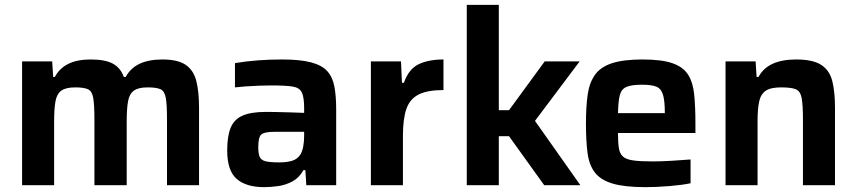

<svg xmlns="http://www.w3.org/2000/svg" viewBox="-20 -763 3531 791"><path d="M71 0V-510H195L199 -446H206Q244 -518 353 -518Q414 -518 445.5 -500.5Q477 -483 490 -446H498Q536 -518 649 -518Q713 -518 745.5 -495.5Q778 -473 789 -428.5Q800 -384 800 -319V0H668V-270Q668 -332 663 -360Q658 -388 641 -395.5Q624 -403 588 -403Q550 -403 531.5 -389.5Q513 -376 507.5 -345.5Q502 -315 502 -264V0H369V-270Q369 -332 364 -360Q359 -388 342 -395.5Q325 -403 290 -403Q251 -403 232.5 -389.5Q214 -376 208.5 -345.5Q203 -315 203 -264V0Z M1068 8Q994 8 955 -26Q916 -60 916 -143Q916 -201 930 -236Q944 -271 979 -286.5Q1014 -302 1076 -302Q1089 -302 1116.5 -301.5Q1144 -301 1175.5 -300Q1207 -299 1233 -298V-318Q1233 -362 1223.5 -382Q1214 -402 1185 -406.5Q1156 -411 1098 -411Q1076 -411 1047 -410Q1018 -409 991 -407Q964 -405 948 -403V-503Q1038 -518 1142 -518Q1217 -518 1262 -506Q1307 -494 1329 -469Q1351 -444 1358 -404.5Q1365 -365 1365 -312V0H1242L1238 -62H1230Q1213 -31 1185.5 -16Q1158 -1 1127 3.5Q1096 8 1068 8ZM1131 -94Q1163 -94 1184.5 -101Q1206 -108 1218 -127Q1233 -153 1233 -205V-220H1112Q1069 -220 1056.5 -209Q1044 -198 1044 -156Q1044 -130 1050 -116.5Q1056 -103 1074.5 -98.5Q1093 -94 1131 -94Z M1508 0V-510H1632L1636 -422H1644Q1664 -479 1705 -498.5Q1746 -518 1807 -518V-392Q1742 -392 1705.5 -374Q1669 -356 1654.5 -315Q1640 -274 1640 -204V0Z M1903 0V-743H2035V-309H2077L2224 -510H2368L2184 -265L2371 0H2222L2077 -202H2035V0Z M2639 8Q2554 8 2504.5 -6.5Q2455 -21 2431 -52Q2407 -83 2400.5 -133Q2394 -183 2394 -254Q2394 -323 2401 -372.5Q2408 -422 2431 -454.5Q2454 -487 2501 -502.5Q2548 -518 2627 -518Q2706 -518 2750.5 -502.5Q2795 -487 2815 -455Q2835 -423 2840 -373Q2845 -323 2845 -254V-215H2526Q2526 -177 2529.5 -153.5Q2533 -130 2546.5 -118Q2560 -106 2589 -102Q2618 -98 2670 -98Q2701 -98 2745 -100.5Q2789 -103 2825 -106V-8Q2792 -1 2739.5 3.5Q2687 8 2639 8ZM2526 -297H2719Q2719 -349 2711 -374Q2703 -399 2682.5 -406.5Q2662 -414 2625 -414Q2582 -414 2561 -405Q2540 -396 2533.5 -371Q2527 -346 2526 -297Z M2969 0V-510H3093L3097 -446H3105Q3143 -518 3260 -518Q3329 -518 3363.5 -495.5Q3398 -473 3409 -428.5Q3420 -384 3420 -319V0H3288V-270Q3288 -332 3282.5 -360Q3277 -388 3258 -395.5Q3239 -403 3198 -403Q3155 -403 3134.5 -389Q3114 -375 3107.5 -344.5Q3101 -314 3101 -264V0Z"/></svg>

Font: Saira SemiBold
Style: Regular
Weight: 600
Designer: Hector Gatti with collaboration of the Omnibus-Type team
Foundry: Omnibus-Type
Version: Version 1.100; ttfautohint (v1.8.3)